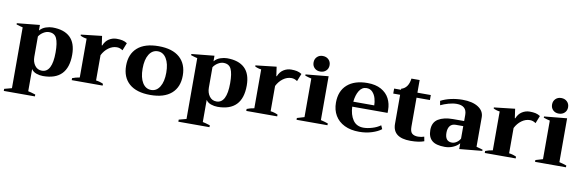

<svg xmlns="http://www.w3.org/2000/svg" viewBox="-59 -1237 6078 2005"><g transform="rotate(10 2979.5 -235.0)"><path d="M17 212Q33 207 96 191V-454Q75 -458 28 -473V-486L269 -510V-451Q296 -482 334 -494.5Q372 -507 404 -507Q527 -507 591 -446Q655 -385 655 -261Q655 10 392 10Q357 10 322 -2Q287 -14 269 -42V193Q293 197 347 214V234H17ZM480 -256Q480 -357 457.5 -405Q435 -453 376 -453Q347 -453 317 -434.5Q287 -416 269 -388V-172Q269 -118 296.5 -80.5Q324 -43 371 -43Q480 -43 480 -256Z M696 -21Q730 -35 774 -42V-454Q759 -455 739 -461Q719 -467 707 -474V-485L928 -510L942 -412H947Q966 -460 1003.5 -483.5Q1041 -507 1084 -507Q1119 -507 1145 -501.5Q1171 -496 1196 -480L1164 -399Q1134 -420 1102 -420Q1055 -420 1013.5 -389.5Q972 -359 947 -309V-41Q988 -36 1024 -19V0H696Z M1229 -248Q1229 -371 1306 -439Q1383 -507 1530 -507Q1676 -507 1753 -439Q1830 -371 1830 -248Q1830 -125 1753 -57.5Q1676 10 1530 10Q1383 10 1306 -57.5Q1229 -125 1229 -248ZM1655 -248Q1655 -343 1621 -398Q1587 -453 1530 -453Q1472 -453 1438 -398.5Q1404 -344 1404 -248Q1404 -152 1438 -97.5Q1472 -43 1530 -43Q1587 -43 1621 -98Q1655 -153 1655 -248Z M1868 212Q1884 207 1947 191V-454Q1926 -458 1879 -473V-486L2120 -510V-451Q2147 -482 2185 -494.5Q2223 -507 2255 -507Q2378 -507 2442 -446Q2506 -385 2506 -261Q2506 10 2243 10Q2208 10 2173 -2Q2138 -14 2120 -42V193Q2144 197 2198 214V234H1868ZM2331 -256Q2331 -357 2308.5 -405Q2286 -453 2227 -453Q2198 -453 2168 -434.5Q2138 -416 2120 -388V-172Q2120 -118 2147.5 -80.5Q2175 -43 2222 -43Q2331 -43 2331 -256Z M2547 -21Q2581 -35 2625 -42V-454Q2610 -455 2590 -461Q2570 -467 2558 -474V-485L2779 -510L2793 -412H2798Q2817 -460 2854.5 -483.5Q2892 -507 2935 -507Q2970 -507 2996 -501.5Q3022 -496 3047 -480L3015 -399Q2985 -420 2953 -420Q2906 -420 2864.5 -389.5Q2823 -359 2798 -309V-41Q2839 -36 2875 -19V0H2547Z M3151 -621Q3151 -657 3174.5 -680.5Q3198 -704 3235 -704Q3273 -704 3297 -680.5Q3321 -657 3321 -621Q3321 -585 3297 -562Q3273 -539 3235 -539Q3198 -539 3174.5 -562Q3151 -585 3151 -621ZM3080 -19Q3097 -25 3157 -42V-451Q3128 -457 3090 -470V-483L3331 -506V-41Q3367 -33 3408 -19V0H3080Z M4004 -236H3629Q3632 -152 3669.5 -96Q3707 -40 3782 -40Q3823 -40 3873.5 -55Q3924 -70 3961 -97L3978 -59Q3942 -30 3879.5 -10Q3817 10 3745 10Q3654 10 3588.5 -22Q3523 -54 3488.5 -112.5Q3454 -171 3454 -248Q3454 -372 3530.5 -439.5Q3607 -507 3744 -507Q3831 -507 3889.5 -474.5Q3948 -442 3976 -387.5Q4004 -333 4004 -267ZM3853 -289Q3853 -324 3842.5 -362Q3832 -400 3807.5 -426.5Q3783 -453 3744 -453Q3695 -453 3666.5 -406.5Q3638 -360 3631 -289Z M4433 -11Q4378 10 4289 10Q4100 10 4100 -137V-445H4027V-498H4100V-509Q4174 -530 4187 -632H4274V-498H4416V-445H4274V-137Q4274 -84 4296.5 -65.5Q4319 -47 4359 -47Q4393 -47 4424 -58Z M4474 -138Q4474 -219 4532 -255Q4590 -291 4687 -291H4806V-356Q4806 -454 4699 -454Q4659 -454 4613.5 -441Q4568 -428 4530 -410L4522 -455Q4569 -480 4629 -493.5Q4689 -507 4752 -507Q4858 -507 4919 -467.5Q4980 -428 4980 -362V-49Q5008 -42 5047 -30V-17L4806 6V-55Q4780 -25 4739.5 -7.5Q4699 10 4653 10Q4558 10 4516 -27Q4474 -64 4474 -138ZM4806 -105V-237H4727Q4686 -237 4665.5 -211Q4645 -185 4645 -139Q4645 -47 4719 -47Q4743 -47 4767.5 -63Q4792 -79 4806 -105Z M5076 -21Q5110 -35 5154 -42V-454Q5139 -455 5119 -461Q5099 -467 5087 -474V-485L5308 -510L5322 -412H5327Q5346 -460 5383.5 -483.5Q5421 -507 5464 -507Q5499 -507 5525 -501.5Q5551 -496 5576 -480L5544 -399Q5514 -420 5482 -420Q5435 -420 5393.5 -389.5Q5352 -359 5327 -309V-41Q5368 -36 5404 -19V0H5076Z M5680 -621Q5680 -657 5703.5 -680.5Q5727 -704 5764 -704Q5802 -704 5826 -680.5Q5850 -657 5850 -621Q5850 -585 5826 -562Q5802 -539 5764 -539Q5727 -539 5703.5 -562Q5680 -585 5680 -621ZM5609 -19Q5626 -25 5686 -42V-451Q5657 -457 5619 -470V-483L5860 -506V-41Q5896 -33 5937 -19V0H5609Z"/></g></svg>

Font: Trirong ExtraBold
Style: Regular
Weight: 800
Designer: Katatrad Team
Foundry: CadsonDemak
Version: Version 1.001